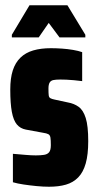

<svg xmlns="http://www.w3.org/2000/svg" viewBox="-20 -701 369 729"><path d="M166 8Q144 8 118.5 5.5Q93 3 69.5 -0.5Q46 -4 29 -9V-117Q41 -116 53 -115Q65 -114 76 -113Q87 -112 97.5 -111.5Q108 -111 116 -111Q134 -111 147 -113Q160 -115 166.5 -123Q173 -131 173 -150Q173 -169 171.5 -178.5Q170 -188 163.5 -191.5Q157 -195 143 -197L78 -209Q57 -213 44 -228.5Q31 -244 25 -276Q19 -308 19 -361Q19 -404 28.5 -433.5Q38 -463 57.5 -482Q77 -501 106 -509.5Q135 -518 173 -518Q193 -518 215 -516.5Q237 -515 257.5 -511.5Q278 -508 292 -503V-393Q276 -395 260.5 -396.5Q245 -398 232 -398.5Q219 -399 209 -399Q192 -399 182.5 -397Q173 -395 168.5 -387.5Q164 -380 164 -365Q164 -347 165 -339Q166 -331 171.5 -328Q177 -325 187 -323L238 -312Q261 -308 278.5 -295.5Q296 -283 305.5 -253Q315 -223 315 -165Q315 -114 305.5 -80.5Q296 -47 277 -27.5Q258 -8 230.5 0Q203 8 166 8ZM25 -559V-569L92 -681H236L304 -569V-559H206L165 -614L127 -559Z"/></svg>

Font: Saira ExtraCondensed Black
Style: Regular
Weight: 900
Width: 2
Designer: Hector Gatti with collaboration of the Omnibus-Type team
Foundry: Omnibus-Type
Version: Version 1.101